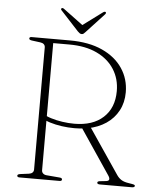

<svg xmlns="http://www.w3.org/2000/svg" viewBox="-58 -905 766 954"><g transform="rotate(5 325.0 -428.5)"><path d="M564.5 -467Q564.5 -416 543 -375.8Q521.5 -335.5 482.5 -309.2Q443.5 -283 391 -273Q380.5 -271.5 370 -270.2Q359.5 -269 348.5 -268.2Q337.5 -267.5 326 -267.5Q294 -267.5 262.2 -272Q230.5 -276.5 203.2 -285Q176 -293.5 158 -306L164.5 -326Q180 -315 206.2 -306.8Q232.5 -298.5 263 -294Q293.5 -289.5 322.5 -289.5Q415 -289.5 467.2 -337.5Q519.5 -385.5 519.5 -469.5Q519.5 -530.5 489.2 -578Q459 -625.5 402 -652.5Q345 -679.5 264.5 -679.5H184V-45.5Q184 -36 190.5 -29.8Q197 -23.5 208 -22.5L272.5 -17Q280.5 -16.5 283.5 -14.2Q286.5 -12 286.5 -8Q286.5 0 274.5 0H75.5Q69 0 66.2 -2.2Q63.5 -4.5 63.5 -8Q63.5 -15 77.5 -17L120 -22.5Q131.5 -24 137.8 -30Q144 -36 144 -45.5V-654.5Q144 -664 137.8 -670Q131.5 -676 120 -677.5L77.5 -683Q63.5 -685 63.5 -692Q63.5 -696 66.2 -698Q69 -700 75.5 -700H264.5Q360.5 -700 427.2 -669.5Q494 -639 529.2 -586.2Q564.5 -533.5 564.5 -467ZM359 -278 402 -284.5 558.5 -53.5Q568 -39.5 581.5 -31Q595 -22.5 619 -19Q639.5 -16 644.8 -14Q650 -12 650 -8Q650 -4.5 646.2 -2.2Q642.5 0 636 0H476.5Q462.5 0 462.5 -8Q462.5 -12 466.5 -14Q470.5 -16 478 -16.5L505.5 -19.5Q518.5 -21 520.2 -28.5Q522 -36 513.5 -48.5ZM321.5 -780.5 223 -853.5Q215.5 -859 211 -856Q208.5 -854.5 208.2 -851.5Q208 -848.5 211.5 -845L301 -748Q306.5 -742.5 311 -739.5Q315.5 -736.5 321 -736.5Q326.5 -736.5 330.2 -739.5Q334 -742.5 339 -748L429 -845Q432 -848.5 432 -851.5Q432 -854.5 430 -856Q425.5 -859 417.5 -853.5L319 -780.5Z"/></g></svg>

Font: Fraunces Thin
Style: Regular
Weight: 250
Version: Version 1.000;[b76b70a41]